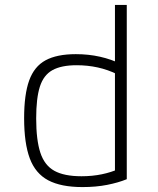

<svg xmlns="http://www.w3.org/2000/svg" viewBox="-20 -750 640 780"><path d="M315 10Q228 10 176 -17.5Q124 -45 101 -106.5Q78 -168 78 -270Q78 -366 98.5 -423Q119 -480 165 -505Q211 -530 288 -530Q340 -530 386.5 -519.5Q433 -509 471 -490L457 -448Q418 -467 377 -476Q336 -485 291 -485Q229 -485 193 -465Q157 -445 142 -398Q127 -351 127 -269Q127 -181 144 -129.5Q161 -78 201 -56Q241 -34 311 -34Q355 -34 393.5 -42Q432 -50 463 -64L447 -34V-730H495V-22Q461 -8 415.5 1Q370 10 315 10Z"/></svg>

Font: M PLUS Code Latin Expanded Light
Style: Regular
Weight: 300
Width: 7
Designer: Coji Morishita
Foundry: UNDERFOREST DESIGN
Version: Version 1.002; ttfautohint (v1.8.3)